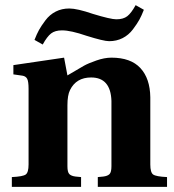

<svg xmlns="http://www.w3.org/2000/svg" viewBox="-20 -726 678 746"><path d="M114 -571Q123 -594 131.5 -609.5Q140 -625 156.5 -647Q173 -669 196.5 -681Q220 -693 249 -693Q280 -693 341 -672Q410 -651 432 -651Q459 -651 474.5 -663Q490 -675 507 -706L539 -688Q530 -665 521.5 -649.5Q513 -634 496.5 -612Q480 -590 456.5 -578Q433 -566 404 -566Q383 -566 316 -587Q255 -608 221 -608Q194 -608 178.5 -596Q163 -584 146 -553ZM26 0V-38Q69 -40 80 -48Q91 -56 91 -87V-381Q91 -410 85.5 -420Q80 -430 67 -432L32 -437V-473L229 -502L242 -433Q289 -461 306 -470.5Q323 -480 354.5 -491Q386 -502 413 -502Q488 -502 525.5 -461.5Q563 -421 564 -348V-87Q564 -56 575 -48Q586 -40 629 -38V0H360V-38L381 -40Q398 -42 405.5 -49.5Q413 -57 413 -80V-334Q410 -425 334 -425Q276 -425 252 -376Q242 -356 242 -317V-80Q242 -57 249.5 -49.5Q257 -42 274 -40L295 -38V0Z"/></svg>

Font: Heuristica
Style: Bold
Weight: 700
Version: Version 1.0.2